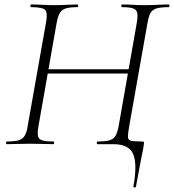

<svg xmlns="http://www.w3.org/2000/svg" viewBox="-20 -645 778 859"><path d="M167 -316 171 -335H575L572 -316ZM104 -82 186 -545Q194 -588 182 -600.5Q170 -613 119 -613Q116 -613 116 -619Q116 -625 119 -625Q142 -625 168 -623.5Q194 -622 222 -622Q254 -622 280.5 -623.5Q307 -625 326 -625Q330 -625 330 -619Q330 -613 326 -613Q292 -613 273.5 -607Q255 -601 246.5 -585Q238 -569 233 -540L152 -80Q147 -51 150 -36.5Q153 -22 169 -17Q185 -12 219 -12Q222 -12 222 -6Q222 0 219 0Q197 0 170.5 -1Q144 -2 115 -2Q85 -2 58 -1Q31 0 11 0Q7 0 7 -6Q7 -12 11 -12Q46 -12 64 -17.5Q82 -23 91 -38.5Q100 -54 104 -82ZM487 0H416Q413 0 413 -6Q413 -12 416 -12Q452 -12 470.5 -17.5Q489 -23 497.5 -38.5Q506 -54 511 -82L592 -543Q597 -572 594 -587Q591 -602 575.5 -607.5Q560 -613 525 -613Q523 -613 523 -619Q523 -625 525 -625Q548 -625 573.5 -623.5Q599 -622 629 -622Q659 -622 686 -623.5Q713 -625 735 -625Q738 -625 738 -619Q738 -613 735 -613Q700 -613 681 -607.5Q662 -602 653.5 -587Q645 -572 640 -543L558 -80Q552 -46 552.5 -32Q553 -18 567 -15Q581 -12 615 -12Q623 -12 624 -9Q625 -6 623 4Q622 15 618.5 31.5Q615 48 608 84Q601 120 588 191Q587 194 581.5 193.5Q576 193 577 189Q595 87 575.5 43.5Q556 0 487 0Z"/></svg>

Font: Cormorant Light
Style: Italic
Weight: 300
Italic angle: -10°
Designer: Christian Thalmann (Catharsis Fonts)
Foundry: Catharsis Fonts
Version: Version 4.000